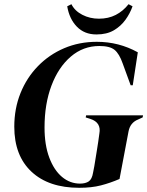

<svg xmlns="http://www.w3.org/2000/svg" viewBox="-20 -877 701 914"><path d="M357 17Q212 17 130 -59.5Q48 -136 48 -274Q48 -360 77.5 -433.5Q107 -507 160.5 -562Q214 -617 285.5 -647.5Q357 -678 441 -678Q546 -678 636 -628L612 -471H602L564 -575Q548 -621 525.5 -639.5Q503 -658 453 -658Q376 -658 317 -607.5Q258 -557 225 -469.5Q192 -382 192 -270Q192 -187 214.5 -127Q237 -67 275 -35Q313 -3 361 -3Q387 -3 402.5 -13.5Q418 -24 423 -55L429 -86Q434 -118 441 -160Q448 -202 453 -241Q463 -294 410 -311L388 -318L390 -328H661L659 -318L637 -308Q600 -293 592 -252L549 -25Q505 -6 460.5 5.5Q416 17 357 17ZM439 -713Q382 -713 346 -750Q310 -787 300 -847L320 -857Q336 -825 372 -806.5Q408 -788 451 -788Q496 -788 531 -806Q566 -824 592 -857L611 -847Q599 -813 577 -782.5Q555 -752 521.5 -732.5Q488 -713 439 -713Z"/></svg>

Font: DM Serif Display
Style: Italic
Weight: 400
Italic angle: -12°
Designer: Colophon Foundry, Frank Grießhammer
Foundry: Colophon Foundry
Version: Version 5.100; ttfautohint (v1.8.2)